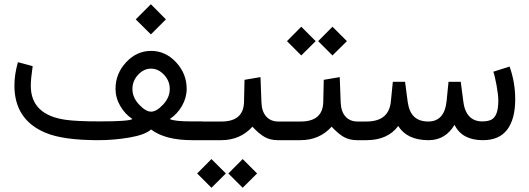

<svg xmlns="http://www.w3.org/2000/svg" viewBox="-20 -660 2492 904"><path d="M690.4 -640.1 761.2 -568.8 690.4 -498 619.1 -568.8ZM779.3 -241.2Q779.3 -279.3 752.2 -308.1Q725.1 -336.9 690.9 -336.9Q657.2 -336.9 630.4 -308.1Q603.5 -279.3 603.5 -241.2Q603.5 -201.2 634.8 -167.7Q666 -134.3 691.4 -134.3Q716.8 -134.3 748 -167.7Q779.3 -201.2 779.3 -241.2ZM442.9 0Q277.3 0 194.8 -34.7Q47.9 -95.7 47.9 -257.3Q47.9 -310.1 64.5 -367.2L133.8 -348.6Q125 -288.6 125 -256.3Q125 -118.7 290.5 -95.7Q342.8 -88.4 449.7 -88.4Q588.4 -88.4 603.5 -99.6Q568.4 -122.6 546.1 -161.1Q523.9 -199.7 523.9 -242.2Q523.9 -313 573.7 -366.7Q623.5 -420.4 691.4 -420.4Q759.3 -420.4 809.1 -366.7Q858.9 -313 858.9 -242.2Q858.9 -199.7 836.7 -161.1Q814.5 -122.6 779.3 -99.6Q800.3 -88.4 882.8 -88.4H932.1Q940.9 -88.4 940.9 -52.7V-36.1Q940.9 0 932.1 0H884.8Q757.8 0 691.4 -50.3Q662.1 -24.9 589.6 -12.5Q517.1 0 442.9 0Z M1122.6 88.9 1190.4 156.7 1122.6 224.1 1055.2 156.7ZM975.6 88.9 1043.5 156.7 975.6 224.1 908.2 156.7ZM1304.7 0H1288.6Q1252.4 0 1226.1 -14.9Q1199.7 -29.8 1168.5 -63.5Q1111.3 0 1021 0H925.8Q915.5 0 911.9 -8.5Q908.2 -17.1 908.2 -36.1V-52.7Q908.2 -71.8 911.6 -79.8Q915 -87.9 925.8 -87.9H1022.9Q1126.5 -87.9 1128.9 -179.2L1131.3 -284.2L1206.5 -296.9L1210.9 -179.2Q1212.4 -134.8 1233.6 -111.3Q1254.9 -87.9 1290 -87.9H1304.7Q1313.5 -87.9 1313.5 -52.7V-36.1Q1313.5 0 1304.7 0Z M1677.7 0H1661.6Q1625.5 0 1599.1 -14.9Q1572.8 -29.8 1541.5 -63.5Q1484.4 0 1394 0H1298.8Q1288.6 0 1284.9 -8.5Q1281.2 -17.1 1281.2 -36.1V-52.7Q1281.2 -71.8 1284.7 -79.8Q1288.1 -87.9 1298.8 -87.9H1396Q1499.5 -87.9 1502 -179.2L1504.4 -284.2L1579.6 -296.9L1584 -179.2Q1585.4 -134.8 1606.7 -111.3Q1627.9 -87.9 1663.1 -87.9H1677.7Q1686.5 -87.9 1686.5 -52.7V-36.1Q1686.5 0 1677.7 0ZM1545.4 -534.2 1613.3 -466.3 1545.4 -398.9 1478 -466.3ZM1398.4 -534.2 1466.3 -466.3 1398.4 -398.9 1331.1 -466.3Z M2253.9 0Q2155.3 0 2120.1 -72.3Q2077.1 0 1998 0Q1896.5 0 1855 -66.9Q1805.7 0 1704.6 0H1672.9Q1661.6 0 1658 -8.3Q1654.3 -16.6 1654.3 -36.1V-52.7Q1654.3 -71.8 1658 -79.8Q1661.6 -87.9 1672.9 -87.9H1705.6Q1811 -87.9 1820.3 -182.1L1829.6 -274.9H1887.2L1899.4 -181.6Q1905.8 -133.8 1929.7 -110.8Q1953.6 -87.9 1997.1 -87.9Q2034.2 -87.9 2055.9 -111.8Q2077.6 -135.7 2082.5 -182.1L2091.8 -274.9H2149.4L2161.6 -181.2Q2165.5 -149.9 2177.2 -129.2Q2189 -108.4 2207.3 -98.4Q2225.6 -88.4 2250 -88.4Q2277.8 -88.4 2293.7 -96.7Q2309.6 -105 2317.9 -126.7Q2326.2 -148.4 2326.2 -187Q2326.2 -213.4 2317.9 -258.5Q2309.6 -303.7 2302.7 -322.3L2379.4 -346.7Q2405.8 -272 2405.8 -192.9Q2405.8 -99.6 2368.2 -49.8Q2330.6 0 2253.9 0Z"/></svg>

Font: Samim FD
Style: FD
Weight: 400
Foundry: DejaVu fonts team - Redesigned by Saber Rastikerdar
Version: Version 4.00 December 17, 2020